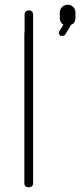

<svg xmlns="http://www.w3.org/2000/svg" viewBox="-20 -792 339 812"><path d="M299 -739V-715Q299 -695 280 -686L256 -646Q252 -640 243 -640Q240 -640 239 -641Q239 -641 236 -641Q225 -649 231 -660L248 -687Q233 -698 233 -715V-739Q233 -753 242.5 -762.5Q252 -772 266 -772Q280 -772 289.5 -762.5Q299 -753 299 -739ZM120 -628H84V-664V-697Q84 -697 84 -728Q84 -748 102 -748Q120 -748 120 -728ZM83 -654H120V-18Q120 0 101 0Q83 0 83 -18Z"/></svg>

Font: Aaram
Style: Regular
Weight: 400
Designer: Tharique Azeez
Foundry: Tharique Azeez
Version: Version 1.7